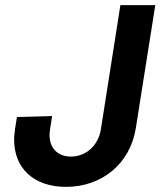

<svg xmlns="http://www.w3.org/2000/svg" viewBox="-20 -720 625 748"><path d="M237 8C378 8 487 -83 509 -220L585 -700H449L373 -216C363 -153 315 -110 256 -110C205 -110 173 -143 173 -194C173 -201 174 -208 175 -216L183 -268L46 -264L39 -220C37 -205 35 -190 35 -176C35 -64 112 8 237 8Z"/></svg>

Font: Arthouse Owned
Style: Bold Italic
Weight: 700
Italic angle: -10°
Designer: Jeremy Tribby
Foundry: Tribby Type
Version: Version 1.000;PS 001.000;hotconv 1.0.88;makeotf.lib2.5.64775